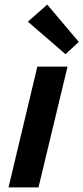

<svg xmlns="http://www.w3.org/2000/svg" viewBox="-20 -813 362 833"><path d="M17 0 142 -524H273L147 0ZM264 -578 101 -719 185 -793 322 -631Z"/></svg>

Font: Ubuntu Sans
Style: Bold Italic
Weight: 700
Italic angle: -13.5°
Designer: Dalton Maag Ltd
Foundry: Dalton Maag Ltd
Version: Version 1.006